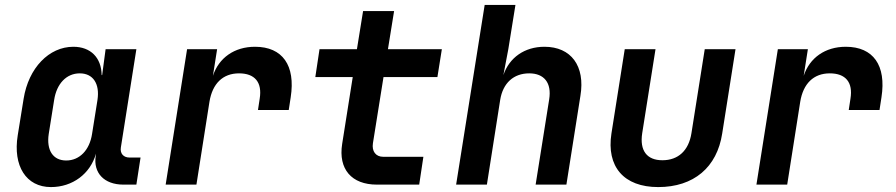

<svg xmlns="http://www.w3.org/2000/svg" viewBox="-20 -750 3640 780"><path d="M187 10C275 10 347 -44 370 -126L369 -117C358 -48 403 0 481 0H534L551 -110H506C482 -110 467 -126 471 -151L534 -550H409L395 -445H393C392 -516 348 -560 278 -560C179 -560 96 -474 76 -349L52 -200C32 -76 86 10 187 10ZM249 -98C195 -98 168 -140 178 -206L200 -344C210 -410 250 -452 304 -452C358 -452 386 -410 376 -344L354 -206C344 -140 303 -98 249 -98Z M653 0H778L831 -337C843 -410 885 -452 951 -452C1015 -452 1046 -416 1035 -349L1028 -303H1153L1161 -355C1181 -484 1128 -560 1016 -560C932 -560 869 -515 845 -442L862 -550H740Z M1511 0H1683L1700 -113H1537C1506 -113 1490 -136 1495 -168L1538 -437H1757L1775 -550H1556L1581 -705H1455L1430 -550H1278L1261 -437H1413L1370 -165C1354 -63 1408 0 1511 0Z M1833 0H1958L2012 -344C2023 -413 2067 -452 2130 -452C2190 -452 2222 -414 2211 -346L2156 0H2281L2338 -361C2358 -482 2300 -560 2192 -560C2111 -560 2049 -516 2025 -445L2045 -550L2074 -730H1949Z M2654 10C2798 10 2893 -70 2914 -208L2968 -550H2843L2789 -209C2778 -138 2735 -99 2671 -99C2608 -99 2578 -138 2589 -209L2643 -550H2518L2464 -208C2443 -73 2514 10 2654 10Z M3053 0H3178L3231 -337C3243 -410 3285 -452 3351 -452C3415 -452 3446 -416 3435 -349L3428 -303H3553L3561 -355C3581 -484 3528 -560 3416 -560C3332 -560 3269 -515 3245 -442L3262 -550H3140Z"/></svg>

Font: JetBrains Mono
Style: Bold Italic
Weight: 558
Italic angle: -9°
Monospace: yes
Designer: Philipp Nurullin, Konstantin Bulenkov
Foundry: JetBrains
Version: Version 2.305